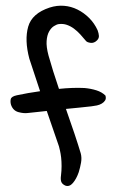

<svg xmlns="http://www.w3.org/2000/svg" viewBox="-20 -696 411 661"><path d="M76 -307Q62 -305 43.5 -310Q25 -315 18 -335Q15 -345 17 -354.5Q19 -364 38 -368Q56 -372 76.5 -375.5Q97 -379 118 -382L81 -494Q64 -558 77 -604Q90 -650 151 -670Q176 -678 200.5 -676Q225 -674 247 -663Q269 -652 287 -634Q305 -616 316 -592Q320 -581 320.5 -572.5Q321 -564 314 -557Q304 -547 292 -548.5Q280 -550 276 -555Q267 -566 256.5 -577.5Q246 -589 234.5 -597.5Q223 -606 210 -610.5Q197 -615 182 -613Q175 -612 165.5 -606Q156 -600 149 -587.5Q142 -575 140.5 -555Q139 -535 147 -505Q154 -480 163 -451Q172 -422 183 -390Q231 -395 271 -393Q293 -391 312 -385Q331 -379 343 -367Q346 -357 342 -350.5Q338 -344 330.5 -339.5Q323 -335 313.5 -333Q304 -331 295 -330Q275 -328 253 -325.5Q231 -323 207 -321Q223 -276 236.5 -235.5Q250 -195 258 -168Q262 -153 259 -136Q256 -119 251 -103Q243 -80 231 -66Q219 -52 205 -57Q194 -62 191 -70Q188 -78 190 -92Q192 -108 192 -124Q192 -140 190.5 -153.5Q189 -167 186.5 -177.5Q184 -188 183 -192L141 -314Q125 -312 109 -310.5Q93 -309 76 -307Z"/></svg>

Font: Nanum Pen
Style: Regular
Weight: 400
Designer: Doo-yul Kwak; Hyunghwan Choi; Nicolas Noh;
Foundry: NHN Corporation
Version: Version 1.10